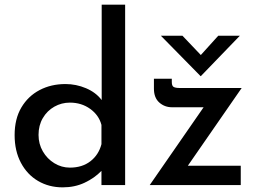

<svg xmlns="http://www.w3.org/2000/svg" viewBox="-20 -797 1110 827"><path d="M250 10Q191 10 144 -17.5Q97 -45 70 -96Q43 -147 43 -215Q43 -285 72 -334Q101 -383 150.5 -409Q200 -435 262 -435Q308 -435 350.5 -417Q393 -399 418 -366V-777H519V0H417V-61Q387 -30 344.5 -10Q302 10 250 10ZM281 -75Q334 -75 369.5 -102.5Q405 -130 417 -176V-259Q406 -301 368.5 -328Q331 -355 281 -355Q245 -355 214 -337.5Q183 -320 164.5 -288.5Q146 -257 146 -216Q146 -177 164.5 -145Q183 -113 214 -94Q245 -75 281 -75ZM721 -335Q689 -335 666 -355.5Q643 -376 643 -415V-458H720V-444Q720 -427 728 -422.5Q736 -418 754 -418H1021L789 -83H1017V0H625L857 -335ZM766 -643 845 -560 920 -643H1013L845 -469H844L673 -643Z"/></svg>

Font: Reem Kufi Ink
Style: Regular
Weight: 400
Designer: Khaled Hosny
Version: Version 1.7